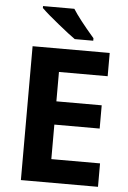

<svg xmlns="http://www.w3.org/2000/svg" viewBox="-61 -975 682 1020"><g transform="rotate(5 280.0 -465.5)"><path d="M408.2 -771V-784.2C352.1 -849.1 314 -898.4 293.5 -931.2H126.5V-920.9C148.4 -899.4 179.7 -872.6 219.2 -840.8C258.8 -808.6 289.1 -785.2 309.6 -771ZM501 -125H241.2V-309.1H482.9V-433.1H241.2V-589.8H501V-713.9H89.8V0H501Z"/></g></svg>

Font: Noto Reveo Sans
Style: Bold
Weight: 700
Designer: Monotype Design team
Foundry: Monotype Imaging Inc.
Version: Version 1.04